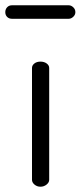

<svg xmlns="http://www.w3.org/2000/svg" viewBox="-58 -706 305 726"><path d="M-13 -686H202Q211 -686 219 -678.5Q227 -671 227 -660Q227 -650 219 -642.5Q211 -635 202 -635H-13Q-24 -635 -31 -642Q-38 -649 -38 -660Q-38 -671 -31 -678.5Q-24 -686 -13 -686ZM63 -26V-449Q63 -459 72 -466Q81 -473 95 -473Q109 -473 118.5 -466Q128 -459 128 -449V-26Q128 -16 118 -8Q108 0 95 0Q82 0 72.5 -8Q63 -16 63 -26Z"/></svg>

Font: Terminal Dosis
Style: Regular
Weight: 400
Designer: Edgar Tolentino, Pablo Impallari, Igino Marini
Foundry: Edgar Tolentino, Pablo Impallari, Igino Marini
Version: Version 1.007